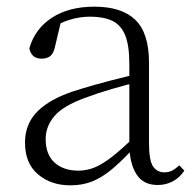

<svg xmlns="http://www.w3.org/2000/svg" viewBox="-20 -542 586 576"><path d="M191 14Q133 14 94 -19Q55 -52 55 -114Q55 -151 71.5 -180.5Q88 -210 125.5 -234Q163 -258 225 -276Q268 -289 312.5 -300.5Q357 -312 397 -321V-297Q357 -287 315.5 -275Q274 -263 237 -249Q170 -225 143.5 -194Q117 -163 117 -125Q117 -78 144 -54Q171 -30 215 -30Q240 -30 263.5 -39.5Q287 -49 316.5 -72Q346 -95 386 -134L392 -89H373Q341 -55 313 -32Q285 -9 256 2.5Q227 14 191 14ZM453 13Q411 13 390.5 -17.5Q370 -48 368 -102V-106V-350Q368 -407 355 -437.5Q342 -468 316 -480Q290 -492 250 -492Q220 -492 190 -483Q160 -474 128 -454L164 -482L145 -402Q141 -382 131 -374Q121 -366 105 -366Q74 -366 68 -397Q85 -456 136 -489Q187 -522 263 -522Q345 -522 386 -482.5Q427 -443 427 -354V-113Q427 -61 439 -43Q451 -25 473 -25Q486 -25 496 -30Q506 -35 518 -46L533 -30Q518 -8 497.5 2.5Q477 13 453 13Z"/></svg>

Font: Noto Serif KR ExtraLight
Style: Regular
Weight: 200
Designer: Ryoko NISHIZUKA 西塚涼子 (kana & ideographs); Frank Grießhammer (Latin, Greek & Cyrillic); Wenlong ZHANG 张文龙 (bopomofo); San
Foundry: Adobe
Version: Version 2.002-H1;hotconv 1.1.0;makeotfexe 2.6.0